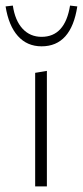

<svg xmlns="http://www.w3.org/2000/svg" viewBox="-21 -668 297 688"><path d="M128 -502Q234 -502 256 -645L230 -648Q212 -536 128 -536Q87 -536 60 -565Q33 -594 25 -648L-1 -645Q10 -576 43 -539Q76 -502 128 -502ZM105 0V-407L147 -414V0Z"/></svg>

Font: EauTestInfant Light
Style: Regular
Weight: 300
Designer: Christian Thalmann (Catharsis Fonts)
Version: Version 0.001;PS 000.001;hotconv 1.0.88;makeotf.lib2.5.64775